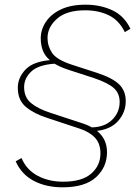

<svg xmlns="http://www.w3.org/2000/svg" viewBox="-20 -690 599 820"><path d="M247 110Q177 110 124.5 82.5Q72 55 47 -1L72 -15Q93 35 140.5 60.5Q188 86 250 86Q330 86 369.5 51.5Q409 17 409 -35Q409 -77 385.5 -102Q362 -127 319 -141L183 -186Q126 -204 91 -233Q56 -262 56 -315Q56 -358 88.5 -392.5Q121 -427 193 -433Q171 -452 162.5 -475.5Q154 -499 154 -526Q154 -563 175.5 -596Q197 -629 239.5 -649.5Q282 -670 346 -670Q409 -670 460 -646Q511 -622 537 -567L513 -553Q488 -604 444 -625Q400 -646 344 -646Q264 -646 223.5 -610Q183 -574 183 -528Q183 -493 202.5 -464Q222 -435 286 -414L394 -379Q461 -357 489 -329.5Q517 -302 517 -258Q517 -211 485.5 -174.5Q454 -138 394 -131Q437 -97 437 -40Q437 24 390 67Q343 110 247 110ZM327 -165Q353 -157 372 -146Q427 -147 459 -178.5Q491 -210 491 -255Q491 -291 466.5 -313.5Q442 -336 380 -357L275 -391Q238 -403 213 -418Q143 -413 113 -384Q83 -355 83 -318Q83 -274 113 -249.5Q143 -225 196 -208Z"/></svg>

Font: Work Sans ExtraLight
Style: Italic
Weight: 200
Italic angle: -13°
Designer: Wei Huang
Foundry: Wei Huang
Version: Version 2.012; ttfautohint (v1.8.3)